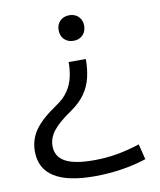

<svg xmlns="http://www.w3.org/2000/svg" viewBox="-84 -595 734 881"><g transform="rotate(-10 283.0 -154.0)"><path d="M339 -317Q339 -272 330 -232.5Q321 -193 297.5 -158.5Q274 -124 229 -93Q170 -53 144.5 -20Q119 13 119 50Q119 99 161.5 123Q204 147 295 147Q351 147 403 138Q455 129 510 111L528 183Q474 201 411.5 210.5Q349 220 285 220Q35 220 35 60Q35 5 66 -39Q97 -83 169 -131Q206 -156 225 -185Q244 -214 251.5 -247Q259 -280 259 -317ZM299 -528Q325 -528 341.5 -511.5Q358 -495 358 -469Q358 -442 341.5 -425.5Q325 -409 299 -409Q272 -409 255.5 -425.5Q239 -442 239 -469Q239 -495 255.5 -511.5Q272 -528 299 -528Z"/></g></svg>

Font: M PLUS 2
Style: Regular
Weight: 400
Designer: Coji Morishita
Foundry: UNDERFOREST DESIGN
Version: Version 1.001